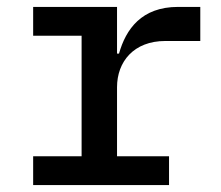

<svg xmlns="http://www.w3.org/2000/svg" viewBox="-20 -536 640 556"><path d="M76 0H469.5V-83.5H318.9V-283.4C318.9 -357.2 367.2 -417.3 458.8 -417.3H560V-516H495.7C389.6 -516 344.5 -451.3 324.6 -380.7H318.9V-516H76V-432.5H216.3V-83.5H76Z"/></svg>

Font: Margiela Mono Medium
Style: Regular
Weight: 500
Designer: Mike Abbink, Paul van der Laan, Pieter van Rosmalen
Foundry: Bold Monday
Version: Version 2.003 2021